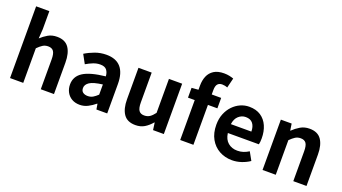

<svg xmlns="http://www.w3.org/2000/svg" viewBox="-63 -1403 3576 2007"><g transform="rotate(20 1725.0 -399.0)"><path d="M79 0V-798H226V-597L219 -492Q253 -524 295.5 -549Q338 -574 395 -574Q486 -574 527 -514.5Q568 -455 568 -349V0H421V-331Q421 -396 402 -422Q383 -448 342 -448Q308 -448 282.5 -432Q257 -416 226 -385V0Z M857 14Q807 14 769.5 -7.5Q732 -29 711.5 -67Q691 -105 691 -152Q691 -242 768 -291.5Q845 -341 1014 -359Q1012 -400 991 -428Q970 -456 918 -456Q879 -456 841 -441Q803 -426 764 -403L711 -500Q761 -531 820 -552.5Q879 -574 945 -574Q1052 -574 1106 -511.5Q1160 -449 1160 -327V0H1040L1030 -60H1026Q989 -29 947 -7.5Q905 14 857 14ZM905 -101Q937 -101 962 -115.5Q987 -130 1014 -156V-269Q911 -256 871 -229Q831 -202 831 -164Q831 -131 852 -116Q873 -101 905 -101Z M1477 14Q1386 14 1345 -45.5Q1304 -105 1304 -210V-560H1451V-229Q1451 -165 1470 -138.5Q1489 -112 1529 -112Q1564 -112 1589.5 -128.5Q1615 -145 1643 -182V-560H1790V0H1670L1659 -80H1655Q1619 -37 1576.5 -11.5Q1534 14 1477 14Z M1972 0V-444H1897V-553L1972 -559V-605Q1972 -664 1991.5 -710.5Q2011 -757 2054 -784.5Q2097 -812 2167 -812Q2199 -812 2226.5 -806Q2254 -800 2273 -793L2246 -684Q2232 -690 2216.5 -693Q2201 -696 2187 -696Q2154 -696 2136.5 -675.5Q2119 -655 2119 -608V-560H2224V-444H2119V0Z M2551 14Q2473 14 2409.5 -21Q2346 -56 2309 -122Q2272 -188 2272 -280Q2272 -348 2294 -402Q2316 -456 2353 -494.5Q2390 -533 2436.5 -553.5Q2483 -574 2533 -574Q2610 -574 2662 -539.5Q2714 -505 2740.5 -444.5Q2767 -384 2767 -307Q2767 -262 2760 -239H2415Q2424 -170 2466 -134.5Q2508 -99 2570 -99Q2605 -99 2635.5 -109Q2666 -119 2696 -138L2746 -48Q2705 -20 2654 -3Q2603 14 2551 14ZM2413 -337H2641Q2641 -393 2615 -426.5Q2589 -460 2535 -460Q2491 -460 2456 -429Q2421 -398 2413 -337Z M2888 0V-560H3008L3019 -486H3022Q3059 -522 3103 -548Q3147 -574 3204 -574Q3295 -574 3336 -514.5Q3377 -455 3377 -349V0H3230V-331Q3230 -396 3211 -422Q3192 -448 3151 -448Q3117 -448 3091.5 -432Q3066 -416 3035 -385V0Z"/></g></svg>

Font: Chiron Sans HK TT
Style: Bold
Weight: 700
Designer: Ryoko NISHIZUKA 西塚涼子 (kana, bopomofo & ideographs); Paul D. Hunt (Latin, Greek & Cyrillic); Sandoll Communications 산돌커뮤니
Foundry: Adobe
Version: Version 2.022;hotconv 1.0.109;makeotfexe 2.5.65596